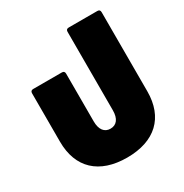

<svg xmlns="http://www.w3.org/2000/svg" viewBox="-184 -937 1046 1093"><g transform="rotate(-30 339.0 -390.0)"><path d="M339 14C522 14 626 -84 626 -256V-776C626 -788 620 -794 608 -794H420C408 -794 402 -788 402 -776V-260C402 -206 379 -176 339 -176C299 -176 276 -206 276 -260V-574C276 -586 270 -592 258 -592H70C58 -592 52 -586 52 -574V-256C52 -84 156 14 339 14Z"/></g></svg>

Font: LINE Seed Sans TH Heavy
Style: Regular
Weight: 900
Designer: Dalton Maag Ltd | Thai characters by Cadson Demak Co.,Ltd.
Foundry: Dalton Maag Ltd
Version: Version 1.003